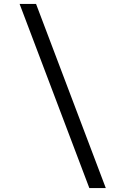

<svg xmlns="http://www.w3.org/2000/svg" viewBox="-20 -850 640 980"><path d="M520 110 164 -830H80L436 110Z"/></svg>

Font: Tekne LDO Light
Style: Regular
Weight: 300
Monospace: yes
Designer: Alessio Laiso, Mario Rullo, Paolo Rosset
Foundry: Alessio Laiso
Version: Version 1.000;hotconv 1.0.109;makeotfexe 2.5.65596